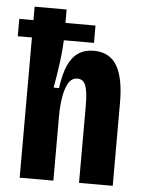

<svg xmlns="http://www.w3.org/2000/svg" viewBox="-51 -742 588 783"><g transform="rotate(5 243.0 -350.0)"><path d="M1 -645H313V-574H1ZM59 0V-327V-700H190V-595Q190 -573 188 -546Q186 -519 182.5 -491Q179 -463 174.5 -434Q170 -405 165 -378H187Q195 -437 211 -472.5Q227 -508 253 -525Q279 -542 315 -542Q380 -542 410 -492Q440 -442 440 -340V0H302V-315Q302 -373 292.5 -398Q283 -423 259 -423Q235 -423 222 -400.5Q209 -378 203 -342Q197 -306 197 -264V0Z"/></g></svg>

Font: Bricolage Grotesque Condensed
Style: Bold
Weight: 700
Width: 3
Designer: Mathieu Triay
Foundry: Atelier Triay
Version: Version 1.001;gftools[0.9.33.dev8+g029e19f]